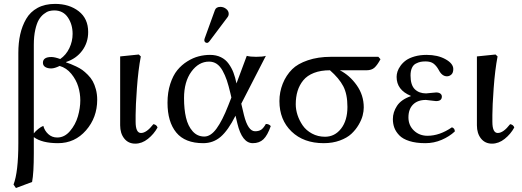

<svg xmlns="http://www.w3.org/2000/svg" viewBox="-20 -718 2651 976"><path d="M151.9 -490.2V-40Q160.6 -51.3 174.6 -62.5Q188.5 -73.7 200.2 -78.1Q206.5 -53.7 225.3 -36.4Q244.1 -19 271 -19Q308.1 -19 335.9 -51.8Q363.8 -84.5 376 -126.5Q388.2 -168.5 388.2 -208Q388.2 -243.2 377.7 -277.8Q367.2 -312.5 342.5 -342.8Q317.9 -373 283.2 -382.8Q257.3 -370.1 240.2 -370.1Q221.7 -370.1 210 -377.4Q198.2 -384.8 198.2 -398.9Q198.2 -428.2 241.2 -428.2Q257.8 -428.2 286.1 -418Q315.9 -438.5 332.5 -473.1Q349.1 -507.8 349.1 -545.9Q349.1 -593.8 325 -629.4Q300.8 -665 255.9 -665Q242.2 -665 229.7 -661.6Q217.3 -658.2 202.6 -646.7Q188 -635.3 177.2 -617.2Q166.5 -599.1 159.2 -566.2Q151.9 -533.2 151.9 -490.2ZM61 237.8 48.8 220.2Q73.2 156.7 73.2 9.8V-449.2Q73.2 -500.5 82.8 -543.2Q92.3 -585.9 113 -621.8Q133.8 -657.7 171.1 -678Q208.5 -698.2 259.8 -698.2Q332 -698.2 380.1 -660.9Q428.2 -623.5 428.2 -555.2Q428.2 -501.5 397.9 -460.7Q367.7 -419.9 315.9 -402.8V-400.9Q331.1 -395.5 339.8 -392.3Q348.6 -389.2 367.4 -380.1Q386.2 -371.1 398.4 -362.3Q410.6 -353.5 426.3 -337.9Q441.9 -322.3 451.4 -305.2Q460.9 -288.1 467.5 -263.7Q474.1 -239.3 474.1 -210.9Q474.1 -120.6 417.2 -55.4Q360.4 9.8 274.9 9.8Q193.4 9.8 151.9 -21V61Q151.9 162.1 143.1 207Z M669.4 -99.1Q669.4 -42 696.8 -42Q725.1 -42 759.8 -86.9Q776.4 -84 780.8 -69.8Q762.2 -36.1 731.9 -12Q701.7 12.2 667.5 12.2Q632.3 12.2 611.6 -13.9Q590.8 -40 590.8 -81.1V-431.2L685.5 -440.9L695.8 -431.2Q682.6 -361.8 676 -270Q669.4 -178.2 669.4 -133.8Z M915.5 -219.2Q915.5 -162.6 925.5 -120.1Q935.5 -77.6 959.2 -50.8Q982.9 -23.9 1018.6 -23.9Q1051.3 -23.9 1080.8 -64.5Q1110.4 -105 1140.1 -181.2L1156.2 -222.2L1151.4 -243.2Q1142.1 -282.7 1133.1 -309.6Q1124 -336.4 1111.1 -359.4Q1098.1 -382.3 1081.3 -393.6Q1064.5 -404.8 1042.5 -404.8Q990.2 -404.8 952.9 -353.8Q915.5 -302.7 915.5 -219.2ZM831.5 -195.8Q831.5 -248.5 845.5 -291.5Q859.4 -334.5 881.3 -361.3Q903.3 -388.2 932.4 -406.2Q961.4 -424.3 990 -431.6Q1018.6 -439 1047.4 -439Q1079.1 -439 1103 -427.2Q1127 -415.5 1142.3 -394Q1157.7 -372.6 1166.7 -348.9Q1175.8 -325.2 1182.1 -293.9L1234.4 -434.1Q1252 -429.2 1282.2 -429.2Q1315.4 -429.2 1331.5 -434.1L1206.5 -190.9L1220.2 -132.8Q1240.7 -50.8 1276.4 -50.8Q1295.4 -50.8 1307.1 -58.3Q1318.8 -65.9 1331.5 -87.9Q1347.2 -87.9 1356.4 -77.1Q1339.8 -29.8 1319.1 -10Q1298.3 9.8 1265.1 9.8Q1210.4 9.8 1186.5 -90.8L1177.2 -129.9Q1139.6 -55.2 1101.8 -22.7Q1064 9.8 1013.2 9.8Q920.4 9.8 876 -44.4Q831.5 -98.6 831.5 -195.8ZM1100.6 -683.1Q1116.2 -683.1 1129.4 -672.9Q1142.6 -662.6 1142.6 -647.9Q1142.6 -637.7 1136.2 -629.9L1044.4 -507.8Q1038.6 -500 1032.2 -500Q1026.4 -500 1022.5 -503.9Q1018.6 -507.8 1018.6 -513.2Q1018.6 -517.1 1020.5 -522.9L1072.3 -666Q1078.1 -683.1 1100.6 -683.1Z M1632.3 -22.9Q1681.6 -22.9 1713.9 -64.2Q1746.1 -105.5 1746.1 -174.8Q1746.1 -239.3 1724.9 -279.8Q1703.6 -320.3 1657.2 -360.8Q1610.4 -360.8 1575.9 -347.4Q1541.5 -334 1521.7 -309.8Q1502 -285.6 1492.7 -255.4Q1483.4 -225.1 1483.4 -188Q1483.4 -161.1 1492.4 -133.3Q1501.5 -105.5 1518.8 -80.3Q1536.1 -55.2 1565.9 -39.1Q1595.7 -22.9 1632.3 -22.9ZM1843.3 -360.8H1707.5Q1757.3 -335.4 1793.2 -284.9Q1829.1 -234.4 1829.1 -171.9Q1829.1 -152.8 1823.5 -130.9Q1817.9 -108.9 1803 -83.5Q1788.1 -58.1 1766.1 -37.6Q1744.1 -17.1 1707.5 -3.7Q1670.9 9.8 1625.5 9.8Q1523.4 9.8 1461.9 -49.6Q1400.4 -108.9 1400.4 -204.1Q1400.4 -250 1417.2 -292.5Q1434.1 -335 1465.3 -366.2Q1493.2 -394 1544.9 -411.6Q1596.7 -429.2 1662.1 -429.2H1903.3L1914.1 -417Q1898.4 -387.7 1883.8 -374.3Q1869.1 -360.8 1843.3 -360.8Z M1977.1 -112.8Q1977.1 -147.5 1998 -179.7Q2019 -211.9 2067.9 -229V-231Q1996.1 -260.7 1996.1 -327.1Q1996.1 -340.3 2000.5 -354.2Q2004.9 -368.2 2016.1 -383.8Q2027.3 -399.4 2043.9 -411.4Q2060.5 -423.3 2087.9 -431.2Q2115.2 -439 2148.9 -439Q2205.1 -439 2244.6 -417Q2284.2 -395 2284.2 -367.2Q2284.2 -347.7 2274.2 -338.9Q2264.2 -330.1 2252 -330.1Q2226.6 -330.1 2210 -362.8Q2198.7 -383.3 2184.1 -394.5Q2169.4 -405.8 2143.1 -405.8Q2128.9 -405.8 2117.9 -403.6Q2106.9 -401.4 2094 -394.8Q2081.1 -388.2 2074 -372.8Q2066.9 -357.4 2066.9 -334Q2066.9 -285.6 2088.6 -264.4Q2110.4 -243.2 2146 -243.2L2170.4 -245.6Q2194.3 -248 2197.3 -248Q2210.9 -248 2218.5 -242.2Q2226.1 -236.3 2226.1 -227.1Q2226.1 -204.1 2196.3 -204.1Q2192.4 -204.1 2170.9 -207Q2149.4 -210 2145 -210Q2103 -210 2079.6 -186.5Q2056.2 -163.1 2056.2 -121.1Q2056.2 -81.1 2084 -54.4Q2111.8 -27.8 2153.3 -27.8Q2214.8 -27.8 2277.3 -70.8Q2292 -65.9 2292 -49.8Q2264.2 -23.9 2225.1 -7.1Q2186 9.8 2142.1 9.8Q2094.7 9.8 2061 -1Q2027.3 -11.7 2009.8 -30Q1992.2 -48.3 1984.6 -68.6Q1977.1 -88.9 1977.1 -112.8Z M2482.9 -99.1Q2482.9 -42 2510.3 -42Q2538.6 -42 2573.2 -86.9Q2589.8 -84 2594.2 -69.8Q2575.7 -36.1 2545.4 -12Q2515.1 12.2 2481 12.2Q2445.8 12.2 2425 -13.9Q2404.3 -40 2404.3 -81.1V-431.2L2499 -440.9L2509.3 -431.2Q2496.1 -361.8 2489.5 -270Q2482.9 -178.2 2482.9 -133.8Z"/></svg>

Font: Common Serif
Style: Regular
Weight: 400
Designer: Philipp H. Poll, Khaled Hosny
Foundry: Stefan Peev, Context Ltd.
Version: Version 1.026